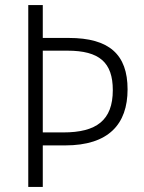

<svg xmlns="http://www.w3.org/2000/svg" viewBox="-20 -734 566 754"><path d="M481 -383C481 -520 409 -585 250 -585H148V-714H91V0H148V-163H236C406 -163 481 -246 481 -383ZM229 -214H148V-535H245C370 -535 423 -489 423 -380C423 -261 358 -214 229 -214Z"/></svg>

Font: Noto Sans Ethiopic SemiCondensed Light
Style: Regular
Weight: 300
Width: 4
Designer: Monotype Design Team
Foundry: Monotype Imaging Inc.
Version: Version 2.102